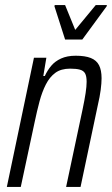

<svg xmlns="http://www.w3.org/2000/svg" viewBox="-20 -738 442 758"><path d="M7 0 114 -510H163L151 -438H157Q167 -460 182 -478Q197 -496 221 -507Q245 -518 279 -518Q316 -518 338.5 -509Q361 -500 371 -480.5Q381 -461 381 -429Q381 -410 377.5 -383Q374 -356 366 -322L298 0H241L306 -306Q314 -344 318 -370.5Q322 -397 322 -415Q322 -437 316 -448Q310 -459 295.5 -463Q281 -467 257 -467Q221 -467 198.5 -450.5Q176 -434 161 -404.5Q146 -375 136 -337.5Q126 -300 117 -257L62 0ZM237 -582 195 -713 196 -718H237L277 -620L358 -718H402L401 -713L305 -582Z"/></svg>

Font: Saira Condensed Light
Style: Italic
Weight: 300
Width: 3
Italic angle: -12°
Designer: Hector Gatti with collaboration of the Omnibus-Type team
Foundry: Omnibus-Type
Version: Version 1.101